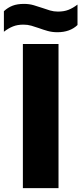

<svg xmlns="http://www.w3.org/2000/svg" viewBox="-63 -966 418 986"><path d="M54.5 0V-740H237.5V0ZM231.5 -800.5Q205 -800.5 181.8 -807Q158.5 -813.5 137 -821.5Q117.5 -828.5 98 -834Q78.5 -839.5 57.5 -839.5Q26.5 -839.5 3.5 -830.2Q-19.5 -821 -43 -803V-908.5Q-22.5 -927.5 1.8 -936.8Q26 -946 60.5 -946Q87 -946 110.2 -939.2Q133.5 -932.5 155 -925Q174.5 -918 194 -912.2Q213.5 -906.5 234.5 -906.5Q265.5 -906.5 288.5 -915.5Q311.5 -924.5 335 -942.5V-837.5Q296.5 -800.5 231.5 -800.5Z"/></svg>

Font: Encode Sans SemiCondensed SemiCondensed ExtraBold
Style: Regular
Weight: 800
Width: 4
Designer: Multiple Designers
Foundry: Impallari Type
Version: Version 3.000; ttfautohint (v1.8.3) -l 8 -r 50 -G 200 -x 14 